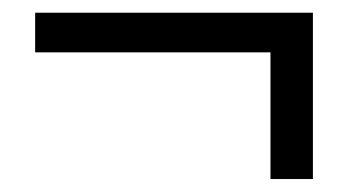

<svg xmlns="http://www.w3.org/2000/svg" viewBox="-20 -380 537 296"><path d="M462.4 -360.4V-104H397V-299.3H34.2V-360.4Z"/></svg>

Font: Varta
Style: Regular
Weight: 400
Designer: Joana Correia, Viktoriya Grabowska, Eben Sorkin
Foundry: Sorkin Type
Version: Version 1.002; ttfautohint (v1.3) -l 8 -r 24 -G 200 -x 12 -H